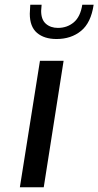

<svg xmlns="http://www.w3.org/2000/svg" viewBox="-20 -792 416 812"><path d="M149 -535H249L165 0H64ZM106 -734Q106 -744 108 -772H156Q154 -752 154 -746Q154 -709 174 -691.5Q194 -674 225 -674Q264 -674 292 -697.5Q320 -721 328 -772H376Q365 -696 323 -661.5Q281 -627 219 -627Q167 -627 136.5 -653Q106 -679 106 -734Z"/></svg>

Font: Exo Medium
Style: Italic
Weight: 500
Italic angle: -9°
Designer: Natanael Gama
Foundry: Natanael Gama
Version: Version 1.500; ttfautohint (v1.6)